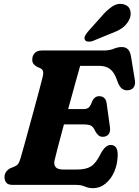

<svg xmlns="http://www.w3.org/2000/svg" viewBox="-20 -963 723 1000"><path d="M376 0H47Q21.5 0 12.5 -11.8Q3.5 -23.5 3.5 -41Q3.5 -57.5 13 -69.5Q22.5 -81.5 35.5 -87.5L55.5 -95.5Q67.5 -100.5 74.2 -109.2Q81 -118 87 -139Q92.5 -157.5 103.8 -198Q115 -238.5 129 -289.8Q143 -341 157.5 -393.8Q172 -446.5 183.8 -491.2Q195.5 -536 202 -561.5Q207 -582 204 -592.2Q201 -602.5 191 -607L173 -615Q162.5 -621 155.2 -629.2Q148 -637.5 148 -652Q148 -673.5 160.8 -686.8Q173.5 -700 198.5 -700H519.5Q550.5 -700 572 -709Q593.5 -718 614.5 -718Q654.5 -718 662 -670.5L682.5 -545.5Q686 -522.5 677 -509.2Q668 -496 650.5 -493.5Q630.5 -490 615.8 -500.8Q601 -511.5 590 -544Q576.5 -584.5 554.5 -602.2Q532.5 -620 498 -620H397.5Q389 -591.5 371.8 -528.8Q354.5 -466 335 -395H416.5Q432 -395 441.8 -402.8Q451.5 -410.5 460.5 -436.5Q473 -462 496.5 -462Q514.5 -462 524 -451.8Q533.5 -441.5 535.5 -424.5L552.5 -302Q556 -275.5 545 -263Q534 -250.5 515.5 -250.5Q501 -250.5 492 -258.8Q483 -267 476.5 -279Q466.5 -302.5 453.2 -308.8Q440 -315 415 -315H313Q295.5 -250 281.8 -198Q268 -146 264 -127Q259.5 -105.5 269.8 -92.8Q280 -80 311 -80H381.5Q428.5 -80 454.5 -96.8Q480.5 -113.5 505 -163.5Q529 -208 556.5 -208Q593.5 -208 593 -156Q592.5 -109.5 575.8 -70.2Q559 -31 530 -7Q501 17 463.5 17Q441.5 17 422 8.5Q402.5 0 376 0ZM505 -873.5Q535.5 -910 565 -929.5Q594.5 -949 626 -940Q652.5 -932 658.8 -907.5Q665 -883 651.5 -857.5Q638 -832.5 615.8 -816.8Q593.5 -801 554 -787L463 -749.5Q450.5 -745 438.5 -746.2Q426.5 -747.5 422 -756Q417.5 -766 423.2 -776.8Q429 -787.5 438.5 -799Z"/></svg>

Font: Fraunces 72pt SuperSoft
Style: Bold Italic
Weight: 700
Italic angle: -16°
Version: Version 1.000;[0bf87f6ff]